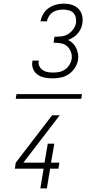

<svg xmlns="http://www.w3.org/2000/svg" viewBox="-20 -873 540 1061"><path d="M429 -327H67L71 -353H433ZM272 -440Q250 -440 228 -444Q206 -448 188.5 -460Q171 -472 163 -492Q155 -512 159 -534V-538H194V-536Q191 -520 198 -506.5Q205 -493 217 -485Q229 -477 244 -474.5Q259 -472 274 -472Q291 -472 308 -475.5Q325 -479 339.5 -489Q354 -499 363.5 -514.5Q373 -530 376 -546Q379 -567 372 -586Q365 -605 351 -617.5Q337 -630 317 -633.5Q297 -637 276 -637L281 -670Q299 -670 318.5 -672Q338 -674 355 -684Q372 -694 384.5 -711Q397 -728 400 -746Q402 -762 398.5 -777Q395 -792 385 -802Q375 -812 360 -816Q345 -820 330 -820Q315 -820 300 -817Q285 -814 272 -805.5Q259 -797 250.5 -783.5Q242 -770 239 -755H204V-756Q208 -777 219.5 -796.5Q231 -816 250 -829Q269 -842 290 -847.5Q311 -853 332 -853Q355 -853 376.5 -846.5Q398 -840 413 -825Q428 -810 433.5 -788Q439 -766 435 -743Q433 -728 426 -713.5Q419 -699 408.5 -687Q398 -675 384.5 -666.5Q371 -658 356 -652Q371 -645 382.5 -633.5Q394 -622 401 -607.5Q408 -593 411 -575.5Q414 -558 411 -541Q407 -518 393.5 -497.5Q380 -477 360.5 -463.5Q341 -450 318 -445Q295 -440 272 -440ZM203 168 221 59H62L67 26L268 -236H310L109 26H226L244 -79H280L262 26H308L303 59H257L239 168Z"/></svg>

Font: Iosevka Term Curly XLt Obl
Style: Regular
Weight: 200
Italic angle: -9°
Designer: Belleve Invis
Foundry: Belleve Invis
Version: Version 32.3.0